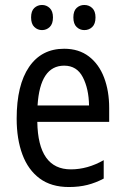

<svg xmlns="http://www.w3.org/2000/svg" viewBox="-20 -742 502 772"><path d="M238 -546Q297 -546 337.5 -515Q378 -484 398.5 -430Q419 -376 419 -308V-252H130Q133 -61 265 -61Q332 -61 397 -98V-24Q365 -7 331.5 1.5Q298 10 257 10Q186 10 139.5 -24.5Q93 -59 70 -121Q47 -183 47 -265Q47 -400 97 -473Q147 -546 238 -546ZM238 -478Q141 -478 131 -318H338Q337 -385 313 -431.5Q289 -478 238 -478ZM105 -672Q105 -698 118 -710Q131 -722 149 -722Q167 -722 180 -709.5Q193 -697 193 -672Q193 -646 180 -633.5Q167 -621 149 -621Q131 -621 118 -633.5Q105 -646 105 -672ZM275 -672Q275 -698 288 -710Q301 -722 319 -722Q338 -722 351 -709.5Q364 -697 364 -672Q364 -646 351 -633.5Q338 -621 319 -621Q301 -621 288 -633.5Q275 -646 275 -672Z"/></svg>

Font: Noto Sans Ethiopic Cond
Style: Regular
Weight: 400
Width: 3
Designer: Monotype Design Team
Foundry: Monotype Imaging Inc.
Version: Version 2.102; ttfautohint (v1.8.4.7-5d5b)